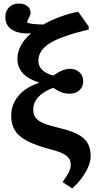

<svg xmlns="http://www.w3.org/2000/svg" viewBox="-20 -830 544 1080"><path d="M386 230 332 194Q357 160 367.5 138Q378 116 378 96Q378 65 354 46Q330 27 271 12Q186 -10 136 -35.5Q86 -61 64.5 -95.5Q43 -130 43 -179Q43 -242 83.5 -290.5Q124 -339 199 -364V-366Q78 -404 78 -499Q78 -576 155 -643Q88 -638 49 -662Q10 -686 10 -734Q10 -768 31 -789Q52 -810 86 -810Q116 -810 134 -795.5Q152 -781 152 -758Q152 -751 148 -741.5Q144 -732 131 -705Q139 -699 159.5 -696Q180 -693 224 -692Q265 -716 319.5 -736Q374 -756 420 -764L479 -681V-664Q327 -628 261.5 -587.5Q196 -547 196 -489Q196 -427 280 -405Q333 -443 372 -443Q406 -443 427 -423.5Q448 -404 448 -373Q448 -342 427 -322.5Q406 -303 374 -303Q348 -303 329 -309.5Q310 -316 279 -336Q167 -293 167 -213Q167 -186 180 -168Q193 -150 227 -136Q261 -122 322 -108Q414 -86 452 -50.5Q490 -15 490 47Q490 89 461.5 138.5Q433 188 386 230Z"/></svg>

Font: Literata 12pt SemiBold
Style: Regular
Weight: 600
Designer: Latin by Veronika Burian and Jose Scaglione. Greek by Irene Vlachou. Cyrillic by Vera Evstafieva.
Foundry: TypeTogether
Version: Version 3.002